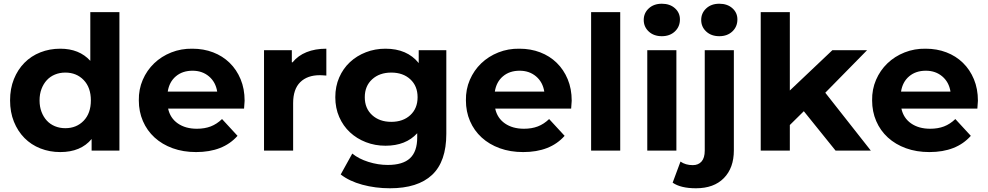

<svg xmlns="http://www.w3.org/2000/svg" viewBox="-20 -807 5293 1029"><path d="M620 -742V0H471V-62Q413 8 303 8Q246 8 196.5 -11.5Q147 -31 111 -67.5Q75 -104 54.5 -155Q34 -206 34 -269Q34 -332 54.5 -383Q75 -434 111 -470.5Q147 -507 196.5 -526.5Q246 -546 303 -546Q405 -546 464 -481V-742ZM467 -269Q467 -338 428.5 -378Q390 -418 330 -418Q300 -418 274.5 -407.5Q249 -397 231 -377.5Q213 -358 202.5 -330.5Q192 -303 192 -269Q192 -235 202.5 -207.5Q213 -180 231 -160.5Q249 -141 274.5 -130.5Q300 -120 330 -120Q390 -120 428.5 -160Q467 -200 467 -269Z M1288 -225H881Q892 -174 933 -145.5Q974 -117 1035 -117Q1077 -117 1109.5 -129.5Q1142 -142 1170 -169L1253 -79Q1176 8 1031 8Q962 8 905.5 -12.5Q849 -33 808.5 -70Q768 -107 746 -158Q724 -209 724 -269Q723 -328 745 -379Q767 -430 806 -467.5Q845 -505 898 -526Q951 -547 1011 -546Q1071 -546 1122 -526.5Q1173 -507 1210.5 -470.5Q1248 -434 1269.5 -382.5Q1291 -331 1291 -267Q1291 -264 1288 -225ZM879 -316H1144Q1136 -367 1100 -397.5Q1064 -428 1012 -428Q958 -428 922.5 -398Q887 -368 879 -316Z M1548 -473Q1577 -509 1623 -527.5Q1669 -546 1729 -546V-402Q1716 -403 1707.5 -403.5Q1699 -404 1694 -404Q1627 -404 1589 -366.5Q1551 -329 1551 -254V0H1395V-538H1544V-473Z M2372 -538V-90Q2372 59 2295.5 130.5Q2219 202 2070 202Q1992 202 1922 183Q1852 164 1806 128L1868 16Q1902 44 1954 60.5Q2006 77 2058 77Q2139 77 2177.5 41Q2216 5 2216 -70V-93Q2155 -26 2046 -26Q1990 -26 1941 -45Q1892 -64 1855.5 -98Q1819 -132 1798 -180Q1777 -228 1777 -286Q1777 -344 1798 -392Q1819 -440 1855.5 -474Q1892 -508 1941 -527Q1990 -546 2046 -546Q2162 -546 2224 -469V-538ZM2218 -286Q2218 -346 2179 -382Q2140 -418 2077 -418Q2014 -418 1974.5 -382Q1935 -346 1935 -286Q1935 -226 1974.5 -190Q2014 -154 2077 -154Q2140 -154 2179 -190Q2218 -226 2218 -286Z M3041 -225H2634Q2645 -174 2686 -145.5Q2727 -117 2788 -117Q2830 -117 2862.5 -129.5Q2895 -142 2923 -169L3006 -79Q2929 8 2784 8Q2715 8 2658.5 -12.5Q2602 -33 2561.5 -70Q2521 -107 2499 -158Q2477 -209 2477 -269Q2476 -328 2498 -379Q2520 -430 2559 -467.5Q2598 -505 2651 -526Q2704 -547 2764 -546Q2824 -546 2875 -526.5Q2926 -507 2963.5 -470.5Q3001 -434 3022.5 -382.5Q3044 -331 3044 -267Q3044 -264 3041 -225ZM2632 -316H2897Q2889 -367 2853 -397.5Q2817 -428 2765 -428Q2711 -428 2675.5 -398Q2640 -368 2632 -316Z M3148 -742H3304V0H3148Z M3449 -538H3605V0H3449ZM3430 -700Q3430 -737 3457 -762Q3484 -787 3527 -787Q3570 -787 3597 -763Q3624 -739 3624 -703Q3624 -664 3597 -638.5Q3570 -613 3527 -613Q3484 -613 3457 -638Q3430 -663 3430 -700Z M3585 172 3627 59Q3654 78 3693 78Q3723 78 3740 58.5Q3757 39 3757 0V-538H3913V-1Q3913 93 3859.5 147.5Q3806 202 3710 202Q3628 202 3585 172ZM3738 -700Q3738 -737 3765 -762Q3792 -787 3835 -787Q3878 -787 3905 -763Q3932 -739 3932 -703Q3932 -664 3905 -638.5Q3878 -613 3835 -613Q3792 -613 3765 -638Q3738 -663 3738 -700Z M4288 -211 4213 -137V0H4057V-742H4213V-322L4441 -538H4627L4403 -310L4647 0H4458Z M5218 -225H4811Q4822 -174 4863 -145.5Q4904 -117 4965 -117Q5007 -117 5039.5 -129.5Q5072 -142 5100 -169L5183 -79Q5106 8 4961 8Q4892 8 4835.5 -12.5Q4779 -33 4738.5 -70Q4698 -107 4676 -158Q4654 -209 4654 -269Q4653 -328 4675 -379Q4697 -430 4736 -467.5Q4775 -505 4828 -526Q4881 -547 4941 -546Q5001 -546 5052 -526.5Q5103 -507 5140.5 -470.5Q5178 -434 5199.5 -382.5Q5221 -331 5221 -267Q5221 -264 5218 -225ZM4809 -316H5074Q5066 -367 5030 -397.5Q4994 -428 4942 -428Q4888 -428 4852.5 -398Q4817 -368 4809 -316Z"/></svg>

Font: CMG Sans
Style: Bold
Weight: 700
Designer: Julieta Ulanovsky
Foundry: Julieta Ulanovsky
Version: Version 7.200